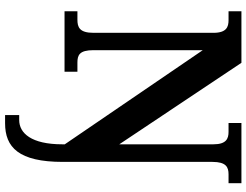

<svg xmlns="http://www.w3.org/2000/svg" viewBox="-130 -624 994 775"><g transform="rotate(90 367.5 -237.0)"><path d="M445 240H478C575 240 634 185 634 7V-597C634 -652 655 -662 684 -662H720V-714H477V-662H513C540 -662 563 -653 563 -601V-221L234 -714H26V-662H62C89 -662 113 -654 113 -601V-117C113 -60 90 -52 60 -52H26V0H270V-52H233C203 -52 183 -60 183 -117V-558L563 -1V9C563 134 518 183 465 183H445Z"/></g></svg>

Font: Noto Serif Bengali SemiCondensed
Style: Bold
Weight: 700
Width: 4
Designer: Juan Bruce, Universal Thirst, Indian Type Foundry and the Monotype Design Team.
Foundry: Monotype Imaging Inc.
Version: Version 2.003